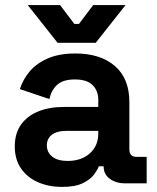

<svg xmlns="http://www.w3.org/2000/svg" viewBox="-20 -720 618 754"><path d="M224 14Q171 14 129 -4.5Q87 -23 62.5 -58.5Q38 -94 38 -145Q38 -196 62.5 -230.5Q87 -265 130.5 -282.5Q174 -300 230 -300H366V-328Q366 -363 344 -385.5Q322 -408 274 -408Q227 -408 204 -386.5Q181 -365 174 -331L58 -370Q70 -408 96.5 -439.5Q123 -471 167.5 -490.5Q212 -510 276 -510Q374 -510 431 -461Q488 -412 488 -319V-134Q488 -104 516 -104H556V0H472Q435 0 411 -18Q387 -36 387 -66V-67H368Q364 -55 350 -35.5Q336 -16 306 -1Q276 14 224 14ZM246 -88Q299 -88 332.5 -117.5Q366 -147 366 -196V-206H239Q204 -206 184 -191Q164 -176 164 -149Q164 -122 185 -105Q206 -88 246 -88ZM356 -552H206L89 -700H216L272 -626H290L346 -700H473Z"/></svg>

Font: Space Grotesk Variable Light
Style: Regular
Weight: 300
Designer: Florian Karsten
Foundry: Florian Karsten
Version: Version 2.000